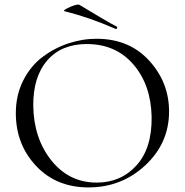

<svg xmlns="http://www.w3.org/2000/svg" viewBox="-20 -805 806 837"><path d="M484 -679Q370 -729 262 -756Q252 -758 275 -770Q316 -789 326 -784Q451 -708 489 -689Q492 -687 490 -682Q488 -677 484 -679ZM366 12Q225 12 137 -82Q49 -176 49 -312Q49 -390 81 -453.5Q113 -517 164.5 -556Q216 -595 277 -615.5Q338 -636 401 -636Q543 -636 630 -541Q717 -446 717 -319Q717 -181 613.5 -84.5Q510 12 366 12ZM402 -9Q507 -9 575 -84Q643 -159 641 -296Q638 -435 561.5 -524Q485 -613 358 -613Q248 -613 186 -541.5Q124 -470 125 -344Q127 -202 204 -105.5Q281 -9 402 -9Z"/></svg>

Font: Cormorant
Style: Regular
Weight: 400
Designer: Christian Thalmann (Catharsis Fonts)
Version: Version 1.000;PS 001.000;hotconv 1.0.70;makeotf.lib2.5.58329